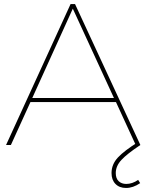

<svg xmlns="http://www.w3.org/2000/svg" viewBox="-20 -719 726 952"><path d="M555 -213H131L34 0H10L330 -699H352L676 0H653ZM545 -233 341 -676 140 -233ZM676 0Q611 43 582.5 73.5Q554 104 554 139Q554 166 568.5 179.5Q583 193 606 193Q636 193 665 173L675 189Q640 213 605 213Q572 213 552.5 193Q533 173 533 139Q533 96 564.5 62Q596 28 667 -16Z"/></svg>

Font: Montserrat-Arabic Thin
Style: Regular
Weight: 250
Designer: Mohamed Gaber
Foundry: Kief Type Foundry
Version: Version 5.008